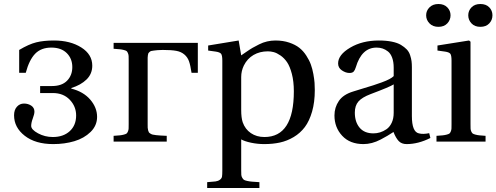

<svg xmlns="http://www.w3.org/2000/svg" viewBox="-20 -703 2464 953"><path d="M49.8 -130.9Q49.8 -157.7 64 -173.3Q78.1 -189 99.1 -189Q119.6 -189 135.3 -178.5Q150.9 -168 150.9 -148.9Q150.9 -136.7 142.8 -115.2Q134.8 -93.8 134.8 -78.1Q134.8 -59.6 168.7 -41.3Q202.6 -22.9 242.2 -22.9Q294.4 -22.9 326.2 -52Q357.9 -81.1 357.9 -129.9Q357.9 -174.8 326.2 -208Q294.4 -241.2 242.2 -241.2H179.2V-275.9H237.8Q287.1 -275.9 313 -302.5Q338.9 -329.1 338.9 -370.1Q338.9 -412.1 311.3 -439.5Q283.7 -466.8 234.9 -466.8Q184.1 -466.8 154.5 -436.3Q125 -405.8 107.9 -341.8H75.2V-455.1Q123.5 -483.9 160.2 -492.9Q196.8 -502 248 -502Q328.6 -502 383.3 -467.5Q438 -433.1 438 -377Q438 -336.4 409.7 -308.6Q381.3 -280.8 334 -266.1V-263.2Q394 -248 428 -208.5Q461.9 -168.9 461.9 -123Q461.9 -79.6 429.7 -48.1Q397.5 -16.6 349.1 -2.2Q300.8 12.2 244.1 12.2Q155.8 12.2 102.8 -29.1Q49.8 -70.3 49.8 -130.9Z M543.9 0V-28.8Q564.5 -30.3 574.7 -31.2Q585 -32.2 595 -34.9Q605 -37.6 608.4 -40.3Q611.8 -43 615 -50.5Q618.2 -58.1 618.4 -65.2Q618.7 -72.3 618.7 -86.9V-402.8Q618.7 -417.5 618.4 -424.6Q618.2 -431.6 615 -439.2Q611.8 -446.8 608.4 -449.5Q605 -452.1 595 -454.8Q585 -457.5 574.7 -458.5Q564.5 -459.5 543.9 -460.9V-490.2H961.9V-341.8H930.7Q925.3 -378.4 918.2 -398.7Q911.1 -418.9 895 -432.6Q878.9 -446.3 854.7 -450.7Q830.6 -455.1 788.6 -455.1H787.6Q771 -454.6 762.5 -454.1Q753.9 -453.6 744.4 -452.1Q734.9 -450.7 731 -450Q727.1 -449.2 722.4 -445.3Q717.8 -441.4 716.6 -439.2Q715.3 -437 714.1 -429.4Q712.9 -421.9 712.9 -417Q712.9 -412.1 712.9 -399.9V-85.9Q712.9 -75.2 713.1 -69.1Q713.4 -63 715.1 -56.4Q716.8 -49.8 718.8 -46.6Q720.7 -43.5 726.6 -39.8Q732.4 -36.1 737.8 -34.9Q743.2 -33.7 754.9 -32.2Q766.6 -30.8 777.3 -30.3Q788.1 -29.8 807.6 -28.8V0Z M1008.3 201.2Q1037.6 199.2 1050 197.5Q1062.5 195.8 1071.5 189.2Q1080.6 182.6 1082 173.3Q1083.5 164.1 1083.5 143.1V-401.9Q1083.5 -428.2 1077.4 -436Q1071.3 -443.8 1051.3 -446.8L1013.2 -452.1V-477.1L1164.6 -502L1177.2 -428.2Q1182.6 -431.6 1201.9 -445.1Q1221.2 -458.5 1233.6 -465.6Q1246.1 -472.7 1265.9 -482.7Q1285.6 -492.7 1305.9 -497.3Q1326.2 -502 1347.2 -502Q1384.8 -502 1415.3 -491.7Q1445.8 -481.4 1465.6 -465.8Q1485.4 -450.2 1500.2 -427.2Q1515.1 -404.3 1522.9 -382.8Q1530.8 -361.3 1535.4 -335.4Q1540 -309.6 1541.3 -292Q1542.5 -274.4 1542.5 -255.9Q1542.5 -195.8 1529.1 -149.2Q1515.6 -102.5 1493.2 -72.5Q1470.7 -42.5 1438 -22.9Q1405.3 -3.4 1369.6 4.4Q1334 12.2 1291.5 12.2Q1258.3 12.2 1226.1 5.4Q1193.8 -1.5 1177.2 -11.2V143.1Q1177.2 157.2 1177.7 164.8Q1178.2 172.4 1182.4 179.4Q1186.5 186.5 1190.7 189.5Q1194.8 192.4 1207 195.1Q1219.2 197.8 1231.4 198.7Q1243.7 199.7 1267.6 201.2V230H1008.3ZM1177.2 -157.2Q1177.2 -118.7 1184.6 -96.2Q1196.8 -61.5 1225.3 -42.2Q1253.9 -22.9 1292.5 -22.9Q1438.5 -22.9 1438.5 -250Q1438.5 -298.8 1428.7 -336.2Q1418.9 -373.5 1404.8 -394.3Q1390.6 -415 1372.1 -427.7Q1353.5 -440.4 1338.6 -444.3Q1323.7 -448.2 1309.6 -448.2Q1269.5 -448.2 1238.5 -430.2Q1207.5 -412.1 1190.4 -377.9Q1177.2 -350.6 1177.2 -320.8Z M1640.1 -129.9Q1640.1 -169.9 1661.9 -201.9Q1683.6 -233.9 1733.4 -249Q1747.1 -253.4 1781 -263.7Q1814.9 -273.9 1832.5 -279.5Q1850.1 -285.2 1874.3 -293.9Q1898.4 -302.7 1912.6 -310.3Q1926.8 -317.9 1934.1 -325.2V-367.2Q1934.1 -396 1926.5 -416.5Q1918.9 -437 1906 -447.3Q1893.1 -457.5 1879.2 -462.2Q1865.2 -466.8 1849.1 -466.8Q1774.9 -466.8 1746.1 -369.1Q1741.7 -354.5 1735.4 -347.7Q1729 -340.8 1714.4 -340.8Q1696.3 -340.8 1677.2 -353.5Q1658.2 -366.2 1658.2 -388.2Q1658.2 -431.2 1718.3 -466.6Q1778.3 -502 1860.4 -502Q1897 -502 1924.8 -496.3Q1952.6 -490.7 1970 -480.2Q1987.3 -469.7 1998.8 -457.8Q2010.3 -445.8 2015.6 -429.2Q2021 -412.6 2022.7 -399.4Q2024.4 -386.2 2024.4 -369.1V-127Q2024.4 -48.3 2059.1 -41Q2079.6 -35.6 2110.4 -42L2116.2 -18.1Q2055.7 12.2 1998.5 12.2Q1973.6 12.2 1959.2 -2.7Q1944.8 -17.6 1933.1 -47.9Q1914.1 -35.6 1903.1 -29.1Q1892.1 -22.5 1869.9 -10.7Q1847.7 1 1826.2 6.6Q1804.7 12.2 1784.2 12.2Q1716.8 12.2 1678.5 -29.1Q1640.1 -70.3 1640.1 -129.9ZM1741.2 -144Q1741.2 -97.7 1764.9 -69.3Q1788.6 -41 1833.5 -41Q1850.1 -41 1866.2 -45.9Q1882.3 -50.8 1898.2 -61.5Q1914.1 -72.3 1924.1 -93.3Q1934.1 -114.3 1934.1 -143.1V-284.2Q1915.5 -272 1819.3 -235.8Q1776.9 -219.7 1759 -199.2Q1741.2 -178.7 1741.2 -144Z M2111.8 -586.9Q2095.2 -604 2095.2 -627Q2095.2 -649.9 2111.8 -666.5Q2128.4 -683.1 2156.2 -683.1Q2184.1 -683.1 2200.2 -666.5Q2216.3 -649.9 2216.3 -627Q2216.3 -604 2200.2 -586.9Q2184.1 -569.8 2156.2 -569.8Q2128.4 -569.8 2111.8 -586.9ZM2364.3 -683.1Q2392.6 -683.1 2408.4 -666.7Q2424.3 -650.4 2424.3 -627Q2424.3 -603.5 2408.4 -586.7Q2392.6 -569.8 2364.3 -569.8Q2336.4 -569.8 2320.3 -586.9Q2304.2 -604 2304.2 -627Q2304.2 -649.9 2320.3 -666.5Q2336.4 -683.1 2364.3 -683.1ZM2146.5 0V-28.8Q2167 -30.3 2177.2 -31.2Q2187.5 -32.2 2197.5 -34.9Q2207.5 -37.6 2210.9 -40.3Q2214.4 -43 2217.5 -50.5Q2220.7 -58.1 2220.9 -65.2Q2221.2 -72.3 2221.2 -86.9V-401.9Q2221.2 -428.2 2215.3 -436Q2209.5 -443.8 2189.5 -446.8L2151.4 -452.1V-477.1L2308.1 -502L2315.4 -496.1V-86.9Q2315.4 -72.8 2315.7 -65.2Q2315.9 -57.6 2319.1 -50.5Q2322.3 -43.5 2325.9 -40.5Q2329.6 -37.6 2339.6 -34.9Q2349.6 -32.2 2359.9 -31.2Q2370.1 -30.3 2390.1 -28.8V0Z"/></svg>

Font: Heuristica
Style: Regular
Weight: 400
Version: Version 1.0.2